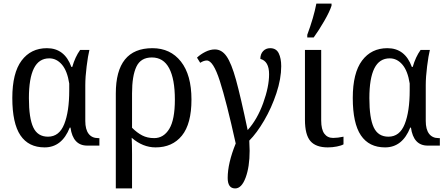

<svg xmlns="http://www.w3.org/2000/svg" viewBox="-20 -816 2499 1076"><path d="M49 -267Q49 -407 101 -476.5Q153 -546 243 -546Q342 -546 380 -441H385Q401 -497 429 -536H481Q473 -504 465.5 -444Q458 -384 458 -339V-138Q458 -91 476.5 -66.5Q495 -42 530 -42H537V0H469Q389 0 375 -101H371Q327 10 230 10Q140 10 94.5 -57.5Q49 -125 49 -267ZM368 -309V-348Q357 -419 327 -454Q297 -489 256 -489Q198 -489 170 -433Q142 -377 142 -266Q142 -154 166.5 -102Q191 -50 249 -50Q312 -50 340 -120.5Q368 -191 368 -309Z M629 -292Q629 -546 834 -546Q935 -546 994 -471Q1053 -396 1053 -258Q1053 -122 999.5 -56Q946 10 852 10Q780 10 718 -44Q720 -8 720 49V240H629ZM960 -258Q960 -373 928 -433.5Q896 -494 831 -494Q769 -494 744.5 -442.5Q720 -391 720 -293V-100Q748 -72 777 -57Q806 -42 844 -42Q897 -42 928.5 -93.5Q960 -145 960 -258Z M1256 181Q1256 99 1301 -12Q1249 -247 1212 -362Q1175 -477 1139 -477Q1122 -477 1102 -464L1084 -493Q1104 -512 1131 -525.5Q1158 -539 1184 -539Q1223 -539 1250 -500Q1277 -461 1302.5 -369Q1328 -277 1368 -87Q1422 -147 1455 -238.5Q1488 -330 1488 -400Q1488 -473 1439 -486Q1439 -513 1454.5 -529.5Q1470 -546 1494 -546Q1528 -546 1542 -517.5Q1556 -489 1556 -445Q1556 -375 1529 -293.5Q1502 -212 1460.5 -141Q1419 -70 1377 -28Q1379 6 1379 29Q1379 119 1356.5 179.5Q1334 240 1298 240Q1256 240 1256 181Z M1689 -145V-536H1780V-141Q1780 -91 1797.5 -67Q1815 -43 1847 -43Q1872 -43 1905 -50V-7Q1893 0 1868 5Q1843 10 1817 10Q1750 10 1719.5 -25.5Q1689 -61 1689 -145ZM1702 -621Q1738 -718 1753 -796H1838V-784Q1827 -750 1797 -698Q1767 -646 1738 -606H1702Z M1957 -267Q1957 -407 2009 -476.5Q2061 -546 2151 -546Q2250 -546 2288 -441H2293Q2309 -497 2337 -536H2389Q2381 -504 2373.5 -444Q2366 -384 2366 -339V-138Q2366 -91 2384.5 -66.5Q2403 -42 2438 -42H2445V0H2377Q2297 0 2283 -101H2279Q2235 10 2138 10Q2048 10 2002.5 -57.5Q1957 -125 1957 -267ZM2276 -309V-348Q2265 -419 2235 -454Q2205 -489 2164 -489Q2106 -489 2078 -433Q2050 -377 2050 -266Q2050 -154 2074.5 -102Q2099 -50 2157 -50Q2220 -50 2248 -120.5Q2276 -191 2276 -309Z"/></svg>

Font: Noto Serif Narrow
Style: Regular
Weight: 400
Width: 4
Designer: Monotype Design Team
Foundry: Monotype Imaging Inc.
Version: Version 1.001